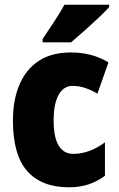

<svg xmlns="http://www.w3.org/2000/svg" viewBox="-20 -786 505 816"><path d="M273 10Q157 10 96 -58.5Q35 -127 35 -274Q35 -361 62.5 -426Q90 -491 144.5 -527Q199 -563 280 -563Q327 -563 366.5 -552.5Q406 -542 441 -521L394 -388Q367 -404 341 -412.5Q315 -421 288 -421Q251 -421 229.5 -383.5Q208 -346 208 -274Q208 -202 229.5 -167Q251 -132 291 -132Q360 -132 426 -181V-39Q394 -15 356.5 -2.5Q319 10 273 10ZM444 -756Q428 -738 399.5 -711Q371 -684 339.5 -656Q308 -628 282 -606H161V-620Q185 -656 210.5 -694.5Q236 -733 254 -766H444Z"/></svg>

Font: Noto Sans Tamil Condensed Black
Style: Regular
Weight: 900
Width: 3
Designer: Jelle Bosma - Monotype Design Team
Foundry: Monotype Imaging Inc.
Version: Version 2.004; ttfautohint (v1.8.4.7-5d5b)